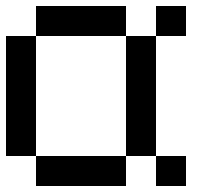

<svg xmlns="http://www.w3.org/2000/svg" viewBox="-20 -620 740 640"><path d="M0 -100V-500H100V-100ZM100 -100H400V0H100ZM100 -500V-600H400V-500ZM400 -100V-500H500V-100ZM500 -100H600V0H500ZM500 -500V-600H600V-500Z"/></svg>

Font: Galmuri9 Regular
Style: Regular
Weight: 400
Designer: Lee Minseo (quiple)
Version: Version 2.399;hotconv 1.1.1;makeotfexe 2.6.0 DEVELOPMENT